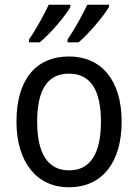

<svg xmlns="http://www.w3.org/2000/svg" viewBox="-20 -786 586 816"><path d="M443 -756V-766H351C333 -727 295 -658 267 -618V-606H314C356 -641 421 -718 443 -756ZM279 -756V-766H187C168 -725 132 -659 103 -618V-606H149C195 -644 257 -717 279 -756ZM497 -269C497 -448 408 -546 274 -546C131 -546 50 -446 50 -269C50 -95 138 10 272 10C414 10 497 -95 497 -269ZM138 -269C138 -400 179 -473 273 -473C367 -473 409 -400 409 -269C409 -138 367 -62 274 -62C180 -62 138 -138 138 -269Z"/></svg>

Font: Noto Sans Sinhala SemiCondensed
Style: Regular
Weight: 400
Width: 4
Designer: Jelle Bosma - Monotype Design Team
Foundry: Monotype Imaging Inc.
Version: Version 2.006